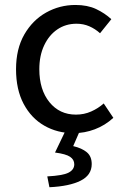

<svg xmlns="http://www.w3.org/2000/svg" viewBox="-20 -535 511 789"><path d="M282.7 12.2Q215.8 12.2 162.1 -18.6Q108.4 -49.3 77.1 -108.2Q45.9 -167 45.9 -250.5Q45.9 -334 79.8 -393.1Q113.8 -452.1 169.4 -483.4Q225.1 -514.6 290 -514.6Q339.4 -514.6 375 -497.8Q410.6 -481 437.5 -456.1L391.1 -398.4Q371.1 -416.5 346.9 -427Q322.8 -437.5 294.4 -437.5Q250 -437.5 215.6 -414.1Q181.2 -390.6 161.4 -348.4Q141.6 -306.2 141.6 -250.5Q141.6 -166.5 183.1 -115.2Q224.6 -64 292 -64Q325.7 -64 354.7 -76.9Q383.8 -89.8 406.2 -109.9L445.8 -50.8Q411.6 -19.5 369.6 -3.7Q327.6 12.2 282.7 12.2ZM183.1 234.4 174.3 189.9Q238.8 186.5 262 174.3Q285.2 162.1 285.2 140.1Q285.2 121.1 268.1 109.4Q251 97.7 206.1 91.8L251.5 -2.9H310.5L280.8 65.4Q316.4 73.7 336.7 90.6Q356.9 107.4 356.9 139.2Q356.9 184.6 311.3 207.5Q265.6 230.5 183.1 234.4Z"/></svg>

Font: Akatab Medium
Style: Regular
Weight: 500
Designer: SIL Global
Foundry: SIL Global
Version: Version 4.100